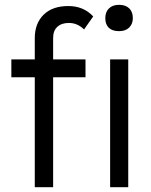

<svg xmlns="http://www.w3.org/2000/svg" viewBox="-20 -775 624 795"><path d="M263 -750Q326 -750 366 -707L328 -653Q301 -680 265 -680Q235 -680 217.5 -664Q200 -648 200 -618V-529H334V-455H200V0H124V-455H27V-529H124V-617Q124 -678 160.5 -714Q197 -750 263 -750ZM436 -529H511V0H436ZM416 -700Q416 -725 431 -740Q446 -755 473 -755Q500 -755 515 -740.5Q530 -726 530 -700Q530 -676 515 -661Q500 -646 473 -646Q445 -646 430.5 -660Q416 -674 416 -700Z"/></svg>

Font: Lexend HM
Style: Regular
Weight: 400
Designer: Bonnie Shaver-Troup, Thomas Jockin, Octavio Pardo
Foundry: Lexend
Version: Version 1.091